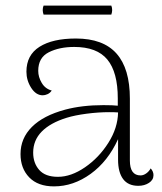

<svg xmlns="http://www.w3.org/2000/svg" viewBox="-20 -651 578 683"><path d="M526 -28Q526 -11 510 -0.5Q494 10 472 10Q436 10 418 -14Q400 -38 400 -83V-156Q364 -77 302.5 -32.5Q241 12 172 12Q115 12 84 -20Q53 -52 53 -103Q53 -159 93.5 -199.5Q134 -240 212 -261Q272 -277 348 -277Q383 -277 399 -275V-301Q399 -394 362 -439Q325 -484 244 -484Q191 -484 153.5 -465Q116 -446 116 -399Q116 -377 128.5 -356Q141 -335 164 -329Q158 -320 149 -316Q140 -312 132 -312Q108 -312 91 -338.5Q74 -365 74 -396Q74 -455 120.5 -484.5Q167 -514 250 -514Q347 -514 394.5 -460.5Q442 -407 442 -300V-80Q442 -27 480 -27Q490 -27 500 -34Q510 -41 516 -52Q526 -41 526 -28ZM400 -251Q390 -252 368 -252Q330 -252 288 -246.5Q246 -241 217 -232Q159 -214 128.5 -183Q98 -152 98 -108Q98 -71 119.5 -46.5Q141 -22 186 -22Q233 -22 282.5 -56Q332 -90 365.5 -143Q399 -196 400 -251ZM376 -631Q379 -624 379 -615Q379 -608 376 -599H135Q132 -608 132 -615Q132 -624 135 -631Z"/></svg>

Font: Arima Madurai ExtraLight
Style: Regular
Weight: 275
Designer: Joana Correia and Natanael Gama
Foundry: NDISCOVER
Version: Version 1.020